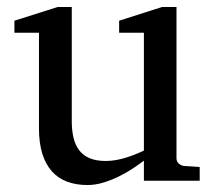

<svg xmlns="http://www.w3.org/2000/svg" viewBox="-20 -514 609 546"><path d="M389.2 0V-57.1Q376.5 -47.4 358.2 -35.2Q339.8 -22.9 318.6 -12.5Q297.4 -2 274.2 5.1Q251 12.2 229 12.2Q196.8 12.2 171.1 2.7Q145.5 -6.8 127.7 -26.6Q109.9 -46.4 100.3 -76.9Q90.8 -107.4 90.8 -149.9V-420.9H21V-455.1L144 -494.1H184.1V-168.9Q184.1 -142.6 189.2 -121.6Q194.3 -100.6 205.8 -85.9Q217.3 -71.3 235.8 -63.7Q254.4 -56.2 280.8 -56.2Q295.9 -56.2 311.5 -59.1Q327.1 -62 341.3 -66.7Q355.5 -71.3 367.9 -76.4Q380.4 -81.5 389.2 -85.9V-420.9H318.8V-455.1L440.9 -494.1H481.9V-64Q481.9 -54.7 488.5 -48.8Q495.1 -43 503.9 -42L547.9 -39.1V0Z"/></svg>

Font: BabelStone Ogham Special
Style: Regular
Weight: 400
Designer: Andrew West
Foundry: BabelStone
Version: Version 1.02 March 14, 2022